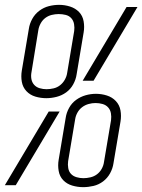

<svg xmlns="http://www.w3.org/2000/svg" viewBox="-39 -764 587 792"><path d="M152 -359Q129 -359 107 -365.5Q85 -372 70 -388Q55 -404 51 -426.5Q47 -449 51 -473L80 -645Q83 -666 94 -686Q105 -706 123 -719.5Q141 -733 162 -738.5Q183 -744 205 -744Q228 -744 250 -737Q272 -730 287 -714.5Q302 -699 306 -676Q310 -653 306 -630L277 -457Q274 -436 263 -416Q252 -396 234 -383Q216 -370 194.5 -364.5Q173 -359 152 -359ZM302 -431 483 -735H528L347 -431ZM153 -396Q167 -396 182 -399.5Q197 -403 209 -412.5Q221 -422 228.5 -435.5Q236 -449 238 -463L267 -636Q269 -650 266.5 -664.5Q264 -679 255 -689Q246 -699 232 -702.5Q218 -706 203 -706Q189 -706 174.5 -702.5Q160 -699 148 -690Q136 -681 128.5 -667Q121 -653 119 -639L91 -467Q88 -452 90.5 -438Q93 -424 102 -414Q111 -404 125 -400Q139 -396 153 -396ZM304 8Q281 8 259 1.5Q237 -5 222 -20.5Q207 -36 203 -59Q199 -82 203 -105L232 -278Q235 -299 246 -319Q257 -339 275 -352Q293 -365 314 -371Q335 -377 357 -377Q380 -377 402 -370Q424 -363 439 -347Q454 -331 458 -308.5Q462 -286 458 -262L429 -90Q426 -69 415 -49Q404 -29 386 -15.5Q368 -2 346.5 3Q325 8 304 8ZM305 -29Q319 -29 334 -32.5Q349 -36 361 -45Q373 -54 380.5 -67.5Q388 -81 390 -96L419 -268Q421 -283 418.5 -297Q416 -311 407 -321Q398 -331 384 -335Q370 -339 355 -339Q341 -339 326.5 -335Q312 -331 300 -322Q288 -313 280.5 -299.5Q273 -286 271 -272L242 -99Q240 -85 242.5 -70.5Q245 -56 254 -46.5Q263 -37 277 -33Q291 -29 305 -29ZM-19 0 162 -304H207L26 0Z"/></svg>

Font: Iosevka Slab Extralight
Style: Italic
Weight: 200
Italic angle: -9°
Monospace: yes
Designer: Belleve Invis
Foundry: Belleve Invis
Version: Version 11.1.1; ttfautohint (v1.8.3)